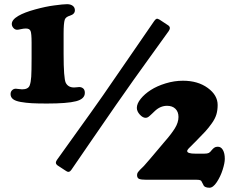

<svg xmlns="http://www.w3.org/2000/svg" viewBox="-20 -799 1109 905"><path d="M128.9 -524.4V-598.1Q128.9 -641.6 124 -653.1Q119.1 -664.6 102.1 -664.6Q91.3 -664.6 78.6 -661.6Q65.9 -658.7 61 -658.7Q50.8 -658.7 43.2 -667.2Q35.6 -675.8 35.6 -686Q35.6 -706.1 66.4 -724.1Q94.7 -740.7 145.8 -754.6Q196.8 -768.6 235.4 -773.4Q278.3 -779.3 296.4 -779.3Q312.5 -779.3 322.8 -771.7Q333 -764.2 333 -750.5Q333 -732.4 309.6 -725.1Q289.6 -719.2 285.2 -706.1Q279.8 -689 279.8 -641.6V-545.4Q279.8 -429.7 290 -408.7Q301.3 -386.7 329.1 -386.7Q335.4 -386.7 342.5 -387.7Q349.6 -388.7 353.5 -388.7Q364.3 -388.7 372.1 -382.1Q379.9 -375.5 379.9 -361.3Q379.9 -332.5 338.4 -321.8Q296.9 -311 201.2 -311Q157.2 -311 129.9 -312.5Q102.5 -314 77.6 -318.4Q52.7 -322.8 41.3 -331.8Q29.8 -340.8 29.8 -355.5Q29.8 -366.7 37.1 -373.8Q44.4 -380.9 54.2 -380.9Q59.6 -380.9 68.6 -379.4Q77.6 -377.9 84 -377.9Q112.3 -377.9 119.6 -395.5Q125.5 -410.6 127.2 -437.3Q128.9 -463.9 128.9 -524.4ZM527.8 -305.7Q477.1 -232.9 407.2 -130.9Q337.4 -28.8 316.4 1.5Q305.7 17.1 292 7.3L251 -19.5Q237.3 -29.3 248.5 -45.4Q267.6 -72.8 340.3 -173.6Q413.1 -274.4 465.3 -349.1L486.8 -380.4Q537.6 -453.1 611.6 -561.5Q685.5 -669.9 707 -700.2Q713.4 -709 718 -710.4Q722.7 -711.9 731.9 -706.5L772.5 -679.7Q787.1 -669.9 775.4 -652.8Q758.3 -628.4 680.4 -520.8Q602.5 -413.1 549.8 -336.9ZM666 -243.7Q652.8 -243.7 638.9 -259Q625 -274.4 625 -290.5Q625 -310.5 643.3 -333.3Q661.6 -356 690.9 -374.8Q720.2 -393.6 760.7 -406Q801.3 -418.5 842.3 -418.5Q912.6 -418.5 959.2 -384.5Q1005.9 -350.6 1005.9 -304.2Q1005.9 -279.8 1000 -259.8Q994.1 -239.7 978.5 -217.8Q962.9 -195.8 947.5 -179Q932.1 -162.1 901.4 -131.3Q894.5 -124.5 891.1 -121.1Q887.2 -116.7 881.3 -111.1Q875.5 -105.5 872.8 -102.8Q870.1 -100.1 867.2 -96.9Q864.3 -93.8 863.3 -91.3Q862.3 -88.9 862.3 -86.9Q862.3 -74.7 901.4 -74.7H942.4Q957.5 -74.7 964.1 -78.1Q970.7 -81.5 977.5 -90.8Q988.3 -104 998 -106.4Q1002 -107.4 1006.8 -107.4Q1022 -107.4 1030.8 -91.8Q1039.6 -76.2 1039.6 -50.3Q1039.6 -30.8 1029.5 1Q1019.5 32.7 1002 59.3Q984.4 85.9 967.3 85.9Q942.9 85.9 938 71.3Q930.2 55.7 928.7 53.7Q924.3 48.3 906.7 48.3H670.4Q645.5 48.3 635.7 44.2Q626 40 626 25.9Q626 22 627.4 18.1Q628.9 14.2 632.6 9.8Q636.2 5.4 638.9 2.4Q641.6 -0.5 648.2 -6.8Q654.8 -13.2 658.2 -16.6Q667 -25.4 754.4 -129.4Q787.1 -166.5 804.2 -194.1Q821.3 -221.7 821.3 -247.6Q821.3 -272 806.9 -286.1Q792.5 -300.3 767.6 -300.3Q734.9 -300.3 708.5 -274.4Q703.6 -269.5 696.8 -263.2Q689.9 -256.8 687 -254.2Q684.1 -251.5 680.2 -248.5Q676.3 -245.6 673.1 -244.6Q669.9 -243.7 666 -243.7Z"/></svg>

Font: Cooper* ExtraBold
Style: Regular
Weight: 800
Designer: Owen Earl
Foundry: indestructible type*
Version: Version 0.001